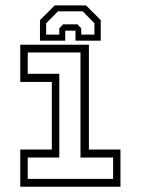

<svg xmlns="http://www.w3.org/2000/svg" viewBox="-20 -710 535 730"><path d="M57 0V-141.5H177V-398.5H57V-540H318V-141.5H438V0ZM85.5 -30H410V-111H286V-510.5H85.5V-429.5H205.5V-111H85.5ZM307 -689.5 363 -633.5V-555.5H267V-593.5H228V-555.5H132V-633.5L188 -689.5ZM294.5 -667H200.5L155.5 -621.5V-578.5H205.5V-602L220 -617.5H274.5L289 -602V-578.5H339V-621.5Z"/></svg>

Font: Tourney Thin Light
Style: Regular
Weight: 300
Version: Version 1.015